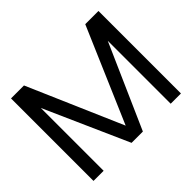

<svg xmlns="http://www.w3.org/2000/svg" viewBox="-151 -926 1152 1152"><g transform="rotate(-45 424.5 -350.0)"><path d="M54 0V-700H164L425 -98L684 -700H796V0H709V-534L473 0H377L140 -533V0Z"/></g></svg>

Font: Panamera Medium
Style: Regular
Weight: 500
Designer: Bastien Sozeau
Foundry: NBR — Bastien Sozeau
Version: Version 3.002; ttfautohint (v1.8.4.7-5d5b);gftools[0.9.33]